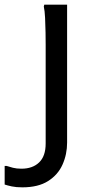

<svg xmlns="http://www.w3.org/2000/svg" viewBox="-100 -564 404 824"><path d="M-4 240Q-31 240 -49.5 236Q-68 232 -80 228V148H-72Q-60 152 -44.5 156Q-29 160 -8 160Q40 160 68 133Q96 106 96 52V-372Q96 -392 95.5 -424Q95 -456 93.5 -487Q92 -518 88 -536L90 -544H188V48Q188 98 168.5 142Q149 186 106.5 213Q64 240 -4 240Z"/></svg>

Font: Kufam
Style: Regular
Weight: 400
Designer: Wael Morcos, Artur Schmal
Foundry: Original Type
Version: Version 1.301; ttfautohint (v1.8.3)